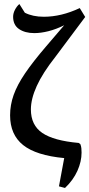

<svg xmlns="http://www.w3.org/2000/svg" viewBox="-20 -773 442 951"><path d="M272 150 298 10Q159 -3 94.5 -54.5Q30 -106 30 -202Q30 -253 47.5 -302.5Q65 -352 104 -409.5Q143 -467 209 -544L298 -648Q258 -628 220 -618.5Q182 -609 150 -609Q104 -609 74.5 -629Q45 -649 45 -690Q45 -707 54 -724.5Q63 -742 76 -753L103 -710Q142 -690 197 -690Q284 -690 375 -733L402 -689L254 -491Q191 -411 162 -347Q133 -283 133 -231Q133 -153 189.5 -114.5Q246 -76 370 -65L378 -59Q382 -49 383 -38.5Q384 -28 384 -17Q384 27 363.5 73Q343 119 302 158Z"/></svg>

Font: Piazzolla Medium
Style: Regular
Weight: 500
Designer: Juan Pablo del Peral
Foundry: Huerta Tipografica
Version: Version 1.330